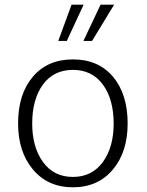

<svg xmlns="http://www.w3.org/2000/svg" viewBox="-20 -794 630 824"><path d="M464.4 -66.4Q527.8 -141.6 527.8 -264.2Q527.8 -390.1 464.8 -464.8Q401.9 -539.1 293 -539.1Q184.1 -539.1 121.1 -464.8Q57.6 -390.6 57.6 -264.2Q57.6 -142.1 121.6 -66.4Q185.5 9.8 293 9.8Q400.4 9.8 464.4 -66.4ZM293 -34.7Q210.9 -34.7 164.6 -98.6Q118.2 -162.6 118.2 -263.7Q118.2 -368.2 164.6 -431.6Q210.9 -494.1 293 -494.1Q375 -494.1 421.4 -431.2Q467.8 -367.7 467.8 -263.2Q467.8 -162.6 421.4 -98.6Q374.5 -34.7 293 -34.7ZM411.6 -773.9 337.9 -618.2H375L469.7 -773.9ZM287.1 -773.9 230 -618.2H266.6L338.9 -773.9Z"/></svg>

Font: My Font
Style: ExtraLight
Weight: 500
Designer: Vernon Adams
Foundry: newtypography
Version: Version 0.001